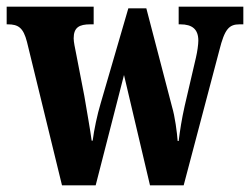

<svg xmlns="http://www.w3.org/2000/svg" viewBox="-24 -556 750 576"><path d="M57 -430 162 0H263L348 -331L426 0H527L634 -405C650 -469 663 -483 695 -483H706V-536H512V-483H517C553 -483 571 -468 571 -434C571 -423 568 -401 564 -384L530 -238C521 -198 516 -165 512 -133H509C507 -159 501 -206 492 -236L415 -531H361L278 -246C268 -213 258 -166 254 -134H251C247 -165 237 -220 229 -268L204 -397C201 -412 197 -430 197 -441C197 -474 214 -483 247 -483H257V-536H-4V-483H-1C31 -483 46 -473 57 -430Z"/></svg>

Font: Noto Serif Sinhala ExtraCondensed ExtraBold
Style: Regular
Weight: 800
Width: 2
Designer: Jelle Bosma - Monotype Design Team
Foundry: Monotype Imaging Inc.
Version: Version 2.007